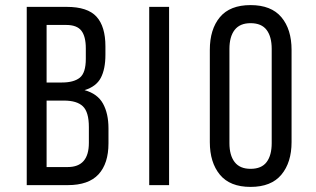

<svg xmlns="http://www.w3.org/2000/svg" viewBox="-20 -727 1240 754"><path d="M242 -700Q324 -700 359 -661.5Q394 -623 394 -545V-512Q394 -456 376 -421.5Q358 -387 312 -373Q363 -359 384.5 -320Q406 -281 406 -223V-164Q406 -85 367 -42.5Q328 0 246 0H85V-700ZM223 -403Q270 -403 293.5 -422Q317 -441 317 -496V-537Q317 -584 299.5 -606.5Q282 -629 240 -629H163V-403ZM246 -71Q329 -71 329 -166V-228Q329 -287 305.5 -309.5Q282 -332 231 -332H163V-71Z M644 -700V0H566V-700Z M804 -531Q804 -612 843.5 -659.5Q883 -707 964 -707Q1045 -707 1085 -659.5Q1125 -612 1125 -531V-169Q1125 -89 1085 -41Q1045 7 964 7Q883 7 843.5 -41Q804 -89 804 -169ZM881 -165Q881 -117 901.5 -90.5Q922 -64 964 -64Q1007 -64 1027 -90.5Q1047 -117 1047 -165V-535Q1047 -583 1027 -609.5Q1007 -636 964 -636Q922 -636 901.5 -609.5Q881 -583 881 -535Z"/></svg>

Font: Bebas Neue Regular
Style: Regular
Weight: 400
Designer: Ryoichi Tsunekawa & LGV (GE)
Foundry: Free Software Foundation, Inc.
Version: Version 1.003 August 13, 2016